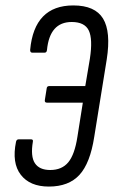

<svg xmlns="http://www.w3.org/2000/svg" viewBox="-20 -681 419 707"><path d="M160 6Q90 6 56.5 -37.5Q23 -81 39 -159Q41 -168 49 -168H94Q103 -168 101 -159Q92 -105 108.5 -80Q125 -55 165 -55Q208 -55 231.5 -83.5Q255 -112 265 -177L285 -303H153Q144 -303 145 -312L152 -356Q153 -364 161 -364H294L311 -465Q322 -537 307 -568.5Q292 -600 244 -600Q163 -600 153 -497Q152 -487 144 -487H99Q91 -487 91 -497Q106 -661 250 -661Q330 -661 359.5 -612.5Q389 -564 373 -462L327 -177Q312 -80 272.5 -37Q233 6 160 6Z"/></svg>

Font: Sofia Sans Extra Condensed
Style: Italic
Weight: 400
Italic angle: -9°
Designer: Botio Nikoltchev, Ani Petrova
Foundry: lettersoup
Version: Version 4.101; ttfautohint (v1.8.4.7-5d5b)